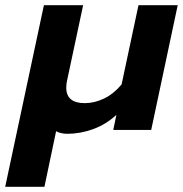

<svg xmlns="http://www.w3.org/2000/svg" viewBox="-65 -500 705 739"><path d="M104 -480H255L194 -194Q190 -178 190 -163Q190 -103 261 -103Q299 -103 336 -121Q373 -139 403 -175L468 -480H619L517 0H371L383 -58Q343 -21 293.5 -3Q244 15 194 15Q181 15 169 12Q157 9 151 5L106 219H-45Z"/></svg>

Font: Prompt SemiBold
Style: Italic
Weight: 600
Italic angle: -12°
Designer: Katatrad Team
Foundry: CadsonDemak
Version: Version 1.001